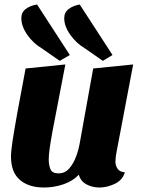

<svg xmlns="http://www.w3.org/2000/svg" viewBox="-20 -815 631 855"><path d="M176 20Q108 20 68.5 -14Q29 -48 29 -117Q29 -142 36 -188Q43 -234 57 -312Q71 -390 94 -510L271 -528Q251 -421 236.5 -348.5Q222 -276 213.5 -229Q205 -182 201 -153Q197 -124 197 -104Q197 -81 204.5 -62Q212 -43 240 -43Q269 -43 288 -64.5Q307 -86 318.5 -117Q330 -148 335 -177L395 -510L573 -528L499 -138Q497 -129 495.5 -117Q494 -105 494 -96Q494 -77 504 -63Q514 -49 536 -48Q526 -13 491.5 3.5Q457 20 423 20Q391 20 365 6Q339 -8 331 -37Q305 -9 263 5.5Q221 20 176 20ZM438 -544 359 -599Q320 -622 293 -660Q266 -698 266 -734Q266 -760 286 -775Q306 -790 335 -795L481 -570ZM246 -544 167 -599Q128 -622 101.5 -660Q75 -698 75 -734Q75 -760 94.5 -775Q114 -790 145 -795L291 -570Z"/></svg>

Font: Sansita Swashed
Style: Bold
Weight: 700
Designer: Pablo Cosgaya
Foundry: Omnibus-Type
Version: Version 1.003; ttfautohint (v1.8.3)